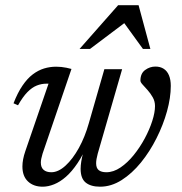

<svg xmlns="http://www.w3.org/2000/svg" viewBox="-20 -694 685 724"><path d="M373.5 -433H440.5L348.5 -114.5Q345.5 -103.5 344 -94.5Q342.5 -85.5 342.5 -78.5Q342.5 -60 352.5 -52.2Q362.5 -44.5 381 -44.5Q408 -44.5 434.5 -62.5Q461 -80.5 484.2 -109.2Q507.5 -138 525.8 -172Q544 -206 554.2 -238Q564.5 -270 564.5 -294Q564.5 -312 556 -327Q547.5 -342 536.8 -354Q526 -366 517.8 -375Q509.5 -384 509.5 -390Q509.5 -417 527.2 -430Q545 -443 566 -443Q584.5 -443 597.5 -434.5Q610.5 -426 617.2 -409.8Q624 -393.5 624 -370Q624 -326 609.8 -274.5Q595.5 -223 570.2 -172.8Q545 -122.5 511.5 -81.2Q478 -40 438.8 -15Q399.5 10 357.5 10Q322.5 10 303.2 -5.5Q284 -21 284 -57.5Q284 -70 286.5 -85.5Q289 -101 294 -119.5L304 -154.5H312Q293.5 -110 272.2 -78.5Q251 -47 228.8 -27.5Q206.5 -8 184 1Q161.5 10 141 10Q106.5 10 85.5 -9.8Q64.5 -29.5 64.5 -66.5Q64.5 -92 75.5 -124L163 -378.5Q161 -378.5 159.2 -378.5Q157.5 -378.5 155.5 -378.5Q136.5 -378.5 118.8 -371.5Q101 -364.5 83.5 -346.8Q66 -329 48 -297L31 -304.5Q46.5 -344.5 64.8 -371.2Q83 -398 103.5 -413.5Q124 -429 146.2 -435.8Q168.5 -442.5 191.5 -442.5Q201.5 -442.5 211.2 -441.5Q221 -440.5 230.8 -438.5Q240.5 -436.5 249.5 -434L140.5 -114.5Q137.5 -104.5 135.8 -96.2Q134 -88 134 -81Q134 -62.5 144.5 -53.5Q155 -44.5 173.5 -44.5Q200 -44.5 227.2 -69.5Q254.5 -94.5 277.5 -136.2Q300.5 -178 315 -229.5ZM280 -509.5 425.5 -674.5H502.5L547 -509.5H519L444 -613H457L319.5 -509.5Z"/></svg>

Font: Newsreader 17pt
Style: Italic
Weight: 400
Italic angle: -17°
Version: Version 1.003